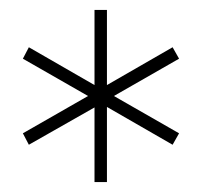

<svg xmlns="http://www.w3.org/2000/svg" viewBox="-20 -762 405 386"><path d="M209 -569 340 -494 327 -471 195 -547V-396H170V-546L38 -471L26 -494L157 -569L26 -644L38 -667L170 -591V-742H195V-591L327 -667L340 -644Z"/></svg>

Font: Montserrat Alternates ExLight
Style: Regular
Weight: 275
Designer: Julieta Ulanovsky
Foundry: Julieta Ulanovsky
Version: Version 7.200